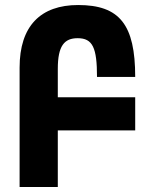

<svg xmlns="http://www.w3.org/2000/svg" viewBox="-20 -744 608 764"><path d="M58 0H210V-225H518V-357H210V-470C210 -562 236 -592 289 -592C349 -592 366 -554 366 -438H518C518 -646 456 -724 291 -724C142 -724 58 -641 58 -475Z"/></svg>

Font: Noto Sans Armenian ExtraCondensed ExtraBold
Style: Regular
Weight: 800
Width: 2
Designer: Monotype Design Team
Foundry: Monotype Imaging Inc.
Version: Version 2.008